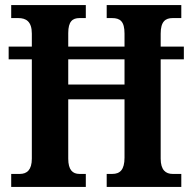

<svg xmlns="http://www.w3.org/2000/svg" viewBox="-20 -734 756 754"><path d="M24 0H317V-51H292C265 -51 248 -67 248 -111V-344H469V-115C469 -67 451 -51 421 -51H399V0H692V-51H658C631 -51 611 -66 611 -111V-501H702V-551H611V-602C611 -650 630 -663 658 -663H692V-714H399V-663H420C452 -663 469 -650 469 -602V-551H248V-604C248 -650 265 -663 292 -663H317V-714H24V-663H52C82 -663 105 -650 105 -602V-551H14V-501H105V-111C105 -67 86 -51 58 -51H24ZM248 -402V-501H469V-402Z"/></svg>

Font: Noto Serif Ethiopic Condensed
Style: Bold
Weight: 700
Width: 3
Designer: Monotype Design Team
Foundry: Monotype Imaging Inc.
Version: Version 2.102